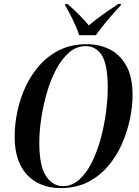

<svg xmlns="http://www.w3.org/2000/svg" viewBox="-20 -951 713 982"><path d="M291 11Q222 11 168.5 -18Q115 -47 85 -105.5Q55 -164 55 -253Q55 -316 69 -382Q83 -448 111.5 -509Q140 -570 184 -619Q228 -668 287.5 -696.5Q347 -725 423 -725Q488 -725 541 -698.5Q594 -672 626 -615Q658 -558 658 -464Q658 -407 644.5 -342Q631 -277 603.5 -214.5Q576 -152 532.5 -101Q489 -50 429 -19.5Q369 11 291 11ZM302 1Q348 1 385 -32Q422 -65 449.5 -120Q477 -175 495 -241.5Q513 -308 522 -376Q531 -444 531 -501Q531 -619 501.5 -667Q472 -715 418 -715Q371 -715 333.5 -682.5Q296 -650 267.5 -596.5Q239 -543 220 -477.5Q201 -412 191 -345.5Q181 -279 181 -222Q181 -101 215.5 -50Q250 1 302 1ZM385 -771Q378 -794 365 -823Q352 -852 338 -879Q324 -906 313 -923L314 -931H325Q396 -869 434 -821Q461 -844 500 -872.5Q539 -901 586 -931H599L597 -923Q561 -885 528.5 -846Q496 -807 470 -771Z"/></svg>

Font: Noto Serif Display Condensed SemiBold
Style: Italic
Weight: 600
Width: 3
Italic angle: -12°
Designer: Monotype Design Team
Foundry: Monotype Imaging Inc.
Version: Version 2.009